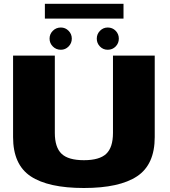

<svg xmlns="http://www.w3.org/2000/svg" viewBox="-20 -960 870 984"><path d="M410 3.5Q592 3.5 682.5 -56.5Q773 -116.5 773 -257.5V-675H559V-279Q559 -204 524.2 -171.5Q489.5 -139 410 -139Q330 -139 295.5 -172Q261 -205 261 -279V-675H47V-257.5Q47 -116.5 137.2 -56.5Q227.5 3.5 410 3.5ZM292 -705Q315 -705 331.5 -721.8Q348 -738.5 348 -762Q348 -785.5 331.5 -802.2Q315 -819 292 -819Q267.5 -819 250.8 -802.2Q234 -785.5 234 -762Q234 -738.5 250.8 -721.8Q267.5 -705 292 -705ZM532 -705Q556.5 -705 572.8 -721.8Q589 -738.5 589 -762Q589 -785.5 572.8 -802.2Q556.5 -819 532 -819Q509 -819 492.5 -802.2Q476 -785.5 476 -762Q476 -738.5 492.2 -721.8Q508.5 -705 532 -705ZM210 -864.5H613V-940.5H210Z"/></svg>

Font: Anybody SemiExpanded ExtraBold
Style: Regular
Weight: 800
Width: 6
Version: Version 1.113;gftools[0.9.25]